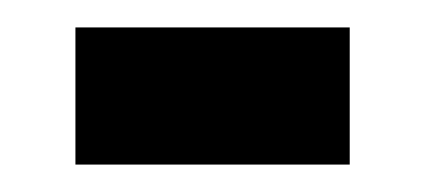

<svg xmlns="http://www.w3.org/2000/svg" viewBox="-20 -420 310 140"><path d="M35 -300H235V-400H35Z"/></svg>

Font: Bebas Neue
Style: Bold
Weight: 700
Designer: Ryoichi Tsunekawa
Foundry: Ryoichi Tsunekawa
Version: Version 1.300